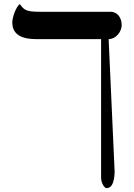

<svg xmlns="http://www.w3.org/2000/svg" viewBox="-20 -637 675 969"><path d="M490.2 -439.5V260.7C490.2 284.7 505.9 312.5 518.1 312.5C543.9 312.5 557.1 283.7 558.6 230.5L528.3 -439.5C564.9 -439.5 594.2 -477.1 594.2 -510.3C594.2 -544.9 574.7 -577.6 537.6 -577.6H182.1C114.3 -577.6 102.1 -585 80.1 -616.7C60.5 -602.5 42 -549.3 42 -523.9C42 -458 96.7 -439.5 163.1 -439.5Z"/></svg>

Font: Cardo
Style: Italic
Weight: 400
Designer: David J. Perry
Foundry: David J. Perry
Version: Version 0.99